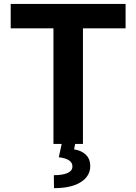

<svg xmlns="http://www.w3.org/2000/svg" viewBox="-20 -748 708 998"><path d="M35.6 -600.6V-727.5H632.8V-600.6H411.1V0H257.8V-600.6ZM301.3 -2.9H371.1L365.2 28.3Q401.9 33.7 425.3 55.4Q448.7 77.1 449.2 114.7Q449.2 167.5 399.9 198.7Q350.6 230 260.7 230L259.8 162.6Q304.7 162.6 330.3 151.6Q356 140.6 356.4 118.2Q357.9 78.1 285.6 69.3Z"/></svg>

Font: Konkhmer Sleokchher
Style: Regular
Weight: 400
Designer: Suon May Sophanith
Version: Version 1.000; ttfautohint (v1.8.4.7-5d5b);gftools[0.9.23]